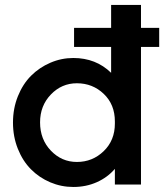

<svg xmlns="http://www.w3.org/2000/svg" viewBox="-20 -742 660 772"><path d="M620.1 -629.9V-553.2H546.9V0H441.9V-63Q412.6 -28.8 369.4 -9.5Q326.2 9.8 274.9 9.8Q226.1 9.8 181.9 -9Q137.7 -27.8 104.5 -61.3Q71.3 -94.7 51.8 -143.6Q32.2 -192.4 32.2 -249Q32.2 -306.2 52 -355.2Q71.8 -404.3 105 -437.5Q138.2 -470.7 182.4 -489.7Q226.6 -508.8 274.9 -508.8Q365.7 -508.8 426.8 -449.2V-553.2H277.8V-629.9H426.8V-722.2H546.9V-629.9ZM141.1 -250Q141.1 -181.6 184.6 -136.2Q228 -90.8 289.1 -90.8Q352.1 -90.8 397 -134.3Q441.9 -177.7 441.9 -245.1V-253.9Q441.9 -321.8 397.2 -364.5Q352.5 -407.2 289.1 -407.2Q228 -407.2 184.6 -362.1Q141.1 -316.9 141.1 -250Z"/></svg>

Font: Human Sans Medium
Style: Regular
Weight: 500
Designer: Tim Radville
Foundry: Continuum
Version: Version 1.000;FEAKit 1.0